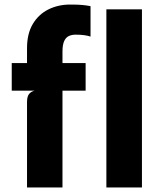

<svg xmlns="http://www.w3.org/2000/svg" viewBox="-20 -822 710 842"><path d="M98.5 0V-373.5Q98.5 -398.5 107.2 -409.5Q116 -420.5 132 -424.5L98.5 -523.5V-610.5Q98.5 -674.5 124 -717Q149.5 -759.5 192.5 -780.8Q235.5 -802 287 -802Q322.5 -802 340.8 -800.2Q359 -798.5 377 -795V-661.5Q366 -665.5 349 -667.8Q332 -670 311.5 -670Q294.5 -670 281.5 -663.8Q268.5 -657.5 261.2 -641.2Q254 -625 254 -595.5V0ZM31.5 -424.5V-545.5H355.5V-424.5ZM446.5 0V-781H602.5V0Z"/></svg>

Font: Spline Sans
Style: Regular
Weight: 400
Designer: Eben Sorkin, Mirko Velimirovic
Foundry: Sorkin Type
Version: Version 1.001